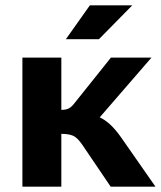

<svg xmlns="http://www.w3.org/2000/svg" viewBox="-20 -700 603 720"><path d="M64 0ZM64 -484H210V-288Q226 -288 236 -292.5Q246 -297 256 -309L396 -484H548L354 -260Q395 -241 434 -185L563 0H395L288 -158Q270 -184 254 -191Q238 -198 210 -198V0H64ZM317 -680H476L351 -553H227Z"/></svg>

Font: Play
Style: Bold
Weight: 700
Designer: Jonas Hecksher (Cyrillic expansion: Cyreal)
Foundry: Jonas Hecksher, Playtype, e-types AS
Version: Version 2.101; ttfautohint (v1.5.65-e2d9)